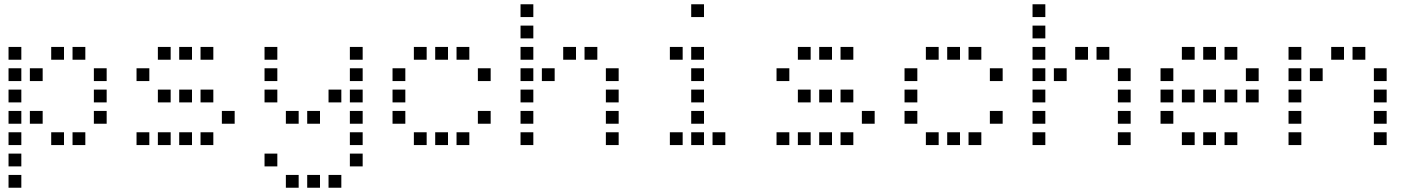

<svg xmlns="http://www.w3.org/2000/svg" viewBox="-20 -700 6640 900"><path d="M21 -480Q20 -480 20 -480Q20 -480 20 -479V-421Q20 -420 20 -420Q20 -420 21 -420H79Q80 -420 80 -420Q80 -420 80 -421V-479Q80 -480 80 -480Q80 -480 79 -480ZM221 -480Q220 -480 220 -480Q220 -480 220 -479V-421Q220 -420 220 -420Q220 -420 221 -420H279Q280 -420 280 -420Q280 -420 280 -421V-479Q280 -480 280 -480Q280 -480 279 -480ZM321 -480Q320 -480 320 -480Q320 -480 320 -479V-421Q320 -420 320 -420Q320 -420 321 -420H379Q380 -420 380 -420Q380 -420 380 -421V-479Q380 -480 380 -480Q380 -480 379 -480ZM21 -380Q20 -380 20 -380Q20 -380 20 -379V-321Q20 -320 20 -320Q20 -320 21 -320H79Q80 -320 80 -320Q80 -320 80 -321V-379Q80 -380 80 -380Q80 -380 79 -380ZM121 -380Q120 -380 120 -380Q120 -380 120 -379V-321Q120 -320 120 -320Q120 -320 121 -320H179Q180 -320 180 -320Q180 -320 180 -321V-379Q180 -380 180 -380Q180 -380 179 -380ZM421 -380Q420 -380 420 -380Q420 -380 420 -379V-321Q420 -320 420 -320Q420 -320 421 -320H479Q480 -320 480 -320Q480 -320 480 -321V-379Q480 -380 480 -380Q480 -380 479 -380ZM21 -280Q20 -280 20 -280Q20 -280 20 -279V-221Q20 -220 20 -220Q20 -220 21 -220H79Q80 -220 80 -220Q80 -220 80 -221V-279Q80 -280 80 -280Q80 -280 79 -280ZM421 -280Q420 -280 420 -280Q420 -280 420 -279V-221Q420 -220 420 -220Q420 -220 421 -220H479Q480 -220 480 -220Q480 -220 480 -221V-279Q480 -280 480 -280Q480 -280 479 -280ZM21 -180Q20 -180 20 -180Q20 -180 20 -179V-121Q20 -120 20 -120Q20 -120 21 -120H79Q80 -120 80 -120Q80 -120 80 -121V-179Q80 -180 80 -180Q80 -180 79 -180ZM121 -180Q120 -180 120 -180Q120 -180 120 -179V-121Q120 -120 120 -120Q120 -120 121 -120H179Q180 -120 180 -120Q180 -120 180 -121V-179Q180 -180 180 -180Q180 -180 179 -180ZM421 -180Q420 -180 420 -180Q420 -180 420 -179V-121Q420 -120 420 -120Q420 -120 421 -120H479Q480 -120 480 -120Q480 -120 480 -121V-179Q480 -180 480 -180Q480 -180 479 -180ZM21 -80Q20 -80 20 -80Q20 -80 20 -79V-21Q20 -20 20 -20Q20 -20 21 -20H79Q80 -20 80 -20Q80 -20 80 -21V-79Q80 -80 80 -80Q80 -80 79 -80ZM221 -80Q220 -80 220 -80Q220 -80 220 -79V-21Q220 -20 220 -20Q220 -20 221 -20H279Q280 -20 280 -20Q280 -20 280 -21V-79Q280 -80 280 -80Q280 -80 279 -80ZM321 -80Q320 -80 320 -80Q320 -80 320 -79V-21Q320 -20 320 -20Q320 -20 321 -20H379Q380 -20 380 -20Q380 -20 380 -21V-79Q380 -80 380 -80Q380 -80 379 -80ZM21 20Q20 20 20 20Q20 20 20 21V79Q20 80 20 80Q20 80 21 80H79Q80 80 80 80Q80 80 80 79V21Q80 20 80 20Q80 20 79 20ZM21 120Q20 120 20 120Q20 120 20 121V179Q20 180 20 180Q20 180 21 180H79Q80 180 80 180Q80 180 80 179V121Q80 120 80 120Q80 120 79 120Z M721 -480Q720 -480 720 -480Q720 -480 720 -479V-421Q720 -420 720 -420Q720 -420 721 -420H779Q780 -420 780 -420Q780 -420 780 -421V-479Q780 -480 780 -480Q780 -480 779 -480ZM821 -480Q820 -480 820 -480Q820 -480 820 -479V-421Q820 -420 820 -420Q820 -420 821 -420H879Q880 -420 880 -420Q880 -420 880 -421V-479Q880 -480 880 -480Q880 -480 879 -480ZM921 -480Q920 -480 920 -480Q920 -480 920 -479V-421Q920 -420 920 -420Q920 -420 921 -420H979Q980 -420 980 -420Q980 -420 980 -421V-479Q980 -480 980 -480Q980 -480 979 -480ZM621 -380Q620 -380 620 -380Q620 -380 620 -379V-321Q620 -320 620 -320Q620 -320 621 -320H679Q680 -320 680 -320Q680 -320 680 -321V-379Q680 -380 680 -380Q680 -380 679 -380ZM721 -280Q720 -280 720 -280Q720 -280 720 -279V-221Q720 -220 720 -220Q720 -220 721 -220H779Q780 -220 780 -220Q780 -220 780 -221V-279Q780 -280 780 -280Q780 -280 779 -280ZM821 -280Q820 -280 820 -280Q820 -280 820 -279V-221Q820 -220 820 -220Q820 -220 821 -220H879Q880 -220 880 -220Q880 -220 880 -221V-279Q880 -280 880 -280Q880 -280 879 -280ZM921 -280Q920 -280 920 -280Q920 -280 920 -279V-221Q920 -220 920 -220Q920 -220 921 -220H979Q980 -220 980 -220Q980 -220 980 -221V-279Q980 -280 980 -280Q980 -280 979 -280ZM1021 -180Q1020 -180 1020 -180Q1020 -180 1020 -179V-121Q1020 -120 1020 -120Q1020 -120 1021 -120H1079Q1080 -120 1080 -120Q1080 -120 1080 -121V-179Q1080 -180 1080 -180Q1080 -180 1079 -180ZM621 -80Q620 -80 620 -80Q620 -80 620 -79V-21Q620 -20 620 -20Q620 -20 621 -20H679Q680 -20 680 -20Q680 -20 680 -21V-79Q680 -80 680 -80Q680 -80 679 -80ZM721 -80Q720 -80 720 -80Q720 -80 720 -79V-21Q720 -20 720 -20Q720 -20 721 -20H779Q780 -20 780 -20Q780 -20 780 -21V-79Q780 -80 780 -80Q780 -80 779 -80ZM821 -80Q820 -80 820 -80Q820 -80 820 -79V-21Q820 -20 820 -20Q820 -20 821 -20H879Q880 -20 880 -20Q880 -20 880 -21V-79Q880 -80 880 -80Q880 -80 879 -80ZM921 -80Q920 -80 920 -80Q920 -80 920 -79V-21Q920 -20 920 -20Q920 -20 921 -20H979Q980 -20 980 -20Q980 -20 980 -21V-79Q980 -80 980 -80Q980 -80 979 -80Z M1221 -480Q1220 -480 1220 -480Q1220 -480 1220 -479V-421Q1220 -420 1220 -420Q1220 -420 1221 -420H1279Q1280 -420 1280 -420Q1280 -420 1280 -421V-479Q1280 -480 1280 -480Q1280 -480 1279 -480ZM1621 -480Q1620 -480 1620 -480Q1620 -480 1620 -479V-421Q1620 -420 1620 -420Q1620 -420 1621 -420H1679Q1680 -420 1680 -420Q1680 -420 1680 -421V-479Q1680 -480 1680 -480Q1680 -480 1679 -480ZM1221 -380Q1220 -380 1220 -380Q1220 -380 1220 -379V-321Q1220 -320 1220 -320Q1220 -320 1221 -320H1279Q1280 -320 1280 -320Q1280 -320 1280 -321V-379Q1280 -380 1280 -380Q1280 -380 1279 -380ZM1621 -380Q1620 -380 1620 -380Q1620 -380 1620 -379V-321Q1620 -320 1620 -320Q1620 -320 1621 -320H1679Q1680 -320 1680 -320Q1680 -320 1680 -321V-379Q1680 -380 1680 -380Q1680 -380 1679 -380ZM1221 -280Q1220 -280 1220 -280Q1220 -280 1220 -279V-221Q1220 -220 1220 -220Q1220 -220 1221 -220H1279Q1280 -220 1280 -220Q1280 -220 1280 -221V-279Q1280 -280 1280 -280Q1280 -280 1279 -280ZM1521 -280Q1520 -280 1520 -280Q1520 -280 1520 -279V-221Q1520 -220 1520 -220Q1520 -220 1521 -220H1579Q1580 -220 1580 -220Q1580 -220 1580 -221V-279Q1580 -280 1580 -280Q1580 -280 1579 -280ZM1621 -280Q1620 -280 1620 -280Q1620 -280 1620 -279V-221Q1620 -220 1620 -220Q1620 -220 1621 -220H1679Q1680 -220 1680 -220Q1680 -220 1680 -221V-279Q1680 -280 1680 -280Q1680 -280 1679 -280ZM1321 -180Q1320 -180 1320 -180Q1320 -180 1320 -179V-121Q1320 -120 1320 -120Q1320 -120 1321 -120H1379Q1380 -120 1380 -120Q1380 -120 1380 -121V-179Q1380 -180 1380 -180Q1380 -180 1379 -180ZM1421 -180Q1420 -180 1420 -180Q1420 -180 1420 -179V-121Q1420 -120 1420 -120Q1420 -120 1421 -120H1479Q1480 -120 1480 -120Q1480 -120 1480 -121V-179Q1480 -180 1480 -180Q1480 -180 1479 -180ZM1621 -180Q1620 -180 1620 -180Q1620 -180 1620 -179V-121Q1620 -120 1620 -120Q1620 -120 1621 -120H1679Q1680 -120 1680 -120Q1680 -120 1680 -121V-179Q1680 -180 1680 -180Q1680 -180 1679 -180ZM1621 -80Q1620 -80 1620 -80Q1620 -80 1620 -79V-21Q1620 -20 1620 -20Q1620 -20 1621 -20H1679Q1680 -20 1680 -20Q1680 -20 1680 -21V-79Q1680 -80 1680 -80Q1680 -80 1679 -80ZM1221 20Q1220 20 1220 20Q1220 20 1220 21V79Q1220 80 1220 80Q1220 80 1221 80H1279Q1280 80 1280 80Q1280 80 1280 79V21Q1280 20 1280 20Q1280 20 1279 20ZM1621 20Q1620 20 1620 20Q1620 20 1620 21V79Q1620 80 1620 80Q1620 80 1621 80H1679Q1680 80 1680 80Q1680 80 1680 79V21Q1680 20 1680 20Q1680 20 1679 20ZM1321 120Q1320 120 1320 120Q1320 120 1320 121V179Q1320 180 1320 180Q1320 180 1321 180H1379Q1380 180 1380 180Q1380 180 1380 179V121Q1380 120 1380 120Q1380 120 1379 120ZM1421 120Q1420 120 1420 120Q1420 120 1420 121V179Q1420 180 1420 180Q1420 180 1421 180H1479Q1480 180 1480 180Q1480 180 1480 179V121Q1480 120 1480 120Q1480 120 1479 120ZM1521 120Q1520 120 1520 120Q1520 120 1520 121V179Q1520 180 1520 180Q1520 180 1521 180H1579Q1580 180 1580 180Q1580 180 1580 179V121Q1580 120 1580 120Q1580 120 1579 120Z M1921 -480Q1920 -480 1920 -480Q1920 -480 1920 -479V-421Q1920 -420 1920 -420Q1920 -420 1921 -420H1979Q1980 -420 1980 -420Q1980 -420 1980 -421V-479Q1980 -480 1980 -480Q1980 -480 1979 -480ZM2021 -480Q2020 -480 2020 -480Q2020 -480 2020 -479V-421Q2020 -420 2020 -420Q2020 -420 2021 -420H2079Q2080 -420 2080 -420Q2080 -420 2080 -421V-479Q2080 -480 2080 -480Q2080 -480 2079 -480ZM2121 -480Q2120 -480 2120 -480Q2120 -480 2120 -479V-421Q2120 -420 2120 -420Q2120 -420 2121 -420H2179Q2180 -420 2180 -420Q2180 -420 2180 -421V-479Q2180 -480 2180 -480Q2180 -480 2179 -480ZM1821 -380Q1820 -380 1820 -380Q1820 -380 1820 -379V-321Q1820 -320 1820 -320Q1820 -320 1821 -320H1879Q1880 -320 1880 -320Q1880 -320 1880 -321V-379Q1880 -380 1880 -380Q1880 -380 1879 -380ZM2221 -380Q2220 -380 2220 -380Q2220 -380 2220 -379V-321Q2220 -320 2220 -320Q2220 -320 2221 -320H2279Q2280 -320 2280 -320Q2280 -320 2280 -321V-379Q2280 -380 2280 -380Q2280 -380 2279 -380ZM1821 -280Q1820 -280 1820 -280Q1820 -280 1820 -279V-221Q1820 -220 1820 -220Q1820 -220 1821 -220H1879Q1880 -220 1880 -220Q1880 -220 1880 -221V-279Q1880 -280 1880 -280Q1880 -280 1879 -280ZM1821 -180Q1820 -180 1820 -180Q1820 -180 1820 -179V-121Q1820 -120 1820 -120Q1820 -120 1821 -120H1879Q1880 -120 1880 -120Q1880 -120 1880 -121V-179Q1880 -180 1880 -180Q1880 -180 1879 -180ZM2221 -180Q2220 -180 2220 -180Q2220 -180 2220 -179V-121Q2220 -120 2220 -120Q2220 -120 2221 -120H2279Q2280 -120 2280 -120Q2280 -120 2280 -121V-179Q2280 -180 2280 -180Q2280 -180 2279 -180ZM1921 -80Q1920 -80 1920 -80Q1920 -80 1920 -79V-21Q1920 -20 1920 -20Q1920 -20 1921 -20H1979Q1980 -20 1980 -20Q1980 -20 1980 -21V-79Q1980 -80 1980 -80Q1980 -80 1979 -80ZM2021 -80Q2020 -80 2020 -80Q2020 -80 2020 -79V-21Q2020 -20 2020 -20Q2020 -20 2021 -20H2079Q2080 -20 2080 -20Q2080 -20 2080 -21V-79Q2080 -80 2080 -80Q2080 -80 2079 -80ZM2121 -80Q2120 -80 2120 -80Q2120 -80 2120 -79V-21Q2120 -20 2120 -20Q2120 -20 2121 -20H2179Q2180 -20 2180 -20Q2180 -20 2180 -21V-79Q2180 -80 2180 -80Q2180 -80 2179 -80Z M2421 -680Q2420 -680 2420 -680Q2420 -680 2420 -679V-621Q2420 -620 2420 -620Q2420 -620 2421 -620H2479Q2480 -620 2480 -620Q2480 -620 2480 -621V-679Q2480 -680 2480 -680Q2480 -680 2479 -680ZM2421 -580Q2420 -580 2420 -580Q2420 -580 2420 -579V-521Q2420 -520 2420 -520Q2420 -520 2421 -520H2479Q2480 -520 2480 -520Q2480 -520 2480 -521V-579Q2480 -580 2480 -580Q2480 -580 2479 -580ZM2421 -480Q2420 -480 2420 -480Q2420 -480 2420 -479V-421Q2420 -420 2420 -420Q2420 -420 2421 -420H2479Q2480 -420 2480 -420Q2480 -420 2480 -421V-479Q2480 -480 2480 -480Q2480 -480 2479 -480ZM2621 -480Q2620 -480 2620 -480Q2620 -480 2620 -479V-421Q2620 -420 2620 -420Q2620 -420 2621 -420H2679Q2680 -420 2680 -420Q2680 -420 2680 -421V-479Q2680 -480 2680 -480Q2680 -480 2679 -480ZM2721 -480Q2720 -480 2720 -480Q2720 -480 2720 -479V-421Q2720 -420 2720 -420Q2720 -420 2721 -420H2779Q2780 -420 2780 -420Q2780 -420 2780 -421V-479Q2780 -480 2780 -480Q2780 -480 2779 -480ZM2421 -380Q2420 -380 2420 -380Q2420 -380 2420 -379V-321Q2420 -320 2420 -320Q2420 -320 2421 -320H2479Q2480 -320 2480 -320Q2480 -320 2480 -321V-379Q2480 -380 2480 -380Q2480 -380 2479 -380ZM2521 -380Q2520 -380 2520 -380Q2520 -380 2520 -379V-321Q2520 -320 2520 -320Q2520 -320 2521 -320H2579Q2580 -320 2580 -320Q2580 -320 2580 -321V-379Q2580 -380 2580 -380Q2580 -380 2579 -380ZM2821 -380Q2820 -380 2820 -380Q2820 -380 2820 -379V-321Q2820 -320 2820 -320Q2820 -320 2821 -320H2879Q2880 -320 2880 -320Q2880 -320 2880 -321V-379Q2880 -380 2880 -380Q2880 -380 2879 -380ZM2421 -280Q2420 -280 2420 -280Q2420 -280 2420 -279V-221Q2420 -220 2420 -220Q2420 -220 2421 -220H2479Q2480 -220 2480 -220Q2480 -220 2480 -221V-279Q2480 -280 2480 -280Q2480 -280 2479 -280ZM2821 -280Q2820 -280 2820 -280Q2820 -280 2820 -279V-221Q2820 -220 2820 -220Q2820 -220 2821 -220H2879Q2880 -220 2880 -220Q2880 -220 2880 -221V-279Q2880 -280 2880 -280Q2880 -280 2879 -280ZM2421 -180Q2420 -180 2420 -180Q2420 -180 2420 -179V-121Q2420 -120 2420 -120Q2420 -120 2421 -120H2479Q2480 -120 2480 -120Q2480 -120 2480 -121V-179Q2480 -180 2480 -180Q2480 -180 2479 -180ZM2821 -180Q2820 -180 2820 -180Q2820 -180 2820 -179V-121Q2820 -120 2820 -120Q2820 -120 2821 -120H2879Q2880 -120 2880 -120Q2880 -120 2880 -121V-179Q2880 -180 2880 -180Q2880 -180 2879 -180ZM2421 -80Q2420 -80 2420 -80Q2420 -80 2420 -79V-21Q2420 -20 2420 -20Q2420 -20 2421 -20H2479Q2480 -20 2480 -20Q2480 -20 2480 -21V-79Q2480 -80 2480 -80Q2480 -80 2479 -80ZM2821 -80Q2820 -80 2820 -80Q2820 -80 2820 -79V-21Q2820 -20 2820 -20Q2820 -20 2821 -20H2879Q2880 -20 2880 -20Q2880 -20 2880 -21V-79Q2880 -80 2880 -80Q2880 -80 2879 -80Z M3221 -680Q3220 -680 3220 -680Q3220 -680 3220 -679V-621Q3220 -620 3220 -620Q3220 -620 3221 -620H3279Q3280 -620 3280 -620Q3280 -620 3280 -621V-679Q3280 -680 3280 -680Q3280 -680 3279 -680ZM3121 -480Q3120 -480 3120 -480Q3120 -480 3120 -479V-421Q3120 -420 3120 -420Q3120 -420 3121 -420H3179Q3180 -420 3180 -420Q3180 -420 3180 -421V-479Q3180 -480 3180 -480Q3180 -480 3179 -480ZM3221 -480Q3220 -480 3220 -480Q3220 -480 3220 -479V-421Q3220 -420 3220 -420Q3220 -420 3221 -420H3279Q3280 -420 3280 -420Q3280 -420 3280 -421V-479Q3280 -480 3280 -480Q3280 -480 3279 -480ZM3221 -380Q3220 -380 3220 -380Q3220 -380 3220 -379V-321Q3220 -320 3220 -320Q3220 -320 3221 -320H3279Q3280 -320 3280 -320Q3280 -320 3280 -321V-379Q3280 -380 3280 -380Q3280 -380 3279 -380ZM3221 -280Q3220 -280 3220 -280Q3220 -280 3220 -279V-221Q3220 -220 3220 -220Q3220 -220 3221 -220H3279Q3280 -220 3280 -220Q3280 -220 3280 -221V-279Q3280 -280 3280 -280Q3280 -280 3279 -280ZM3221 -180Q3220 -180 3220 -180Q3220 -180 3220 -179V-121Q3220 -120 3220 -120Q3220 -120 3221 -120H3279Q3280 -120 3280 -120Q3280 -120 3280 -121V-179Q3280 -180 3280 -180Q3280 -180 3279 -180ZM3121 -80Q3120 -80 3120 -80Q3120 -80 3120 -79V-21Q3120 -20 3120 -20Q3120 -20 3121 -20H3179Q3180 -20 3180 -20Q3180 -20 3180 -21V-79Q3180 -80 3180 -80Q3180 -80 3179 -80ZM3221 -80Q3220 -80 3220 -80Q3220 -80 3220 -79V-21Q3220 -20 3220 -20Q3220 -20 3221 -20H3279Q3280 -20 3280 -20Q3280 -20 3280 -21V-79Q3280 -80 3280 -80Q3280 -80 3279 -80ZM3321 -80Q3320 -80 3320 -80Q3320 -80 3320 -79V-21Q3320 -20 3320 -20Q3320 -20 3321 -20H3379Q3380 -20 3380 -20Q3380 -20 3380 -21V-79Q3380 -80 3380 -80Q3380 -80 3379 -80Z M3721 -480Q3720 -480 3720 -480Q3720 -480 3720 -479V-421Q3720 -420 3720 -420Q3720 -420 3721 -420H3779Q3780 -420 3780 -420Q3780 -420 3780 -421V-479Q3780 -480 3780 -480Q3780 -480 3779 -480ZM3821 -480Q3820 -480 3820 -480Q3820 -480 3820 -479V-421Q3820 -420 3820 -420Q3820 -420 3821 -420H3879Q3880 -420 3880 -420Q3880 -420 3880 -421V-479Q3880 -480 3880 -480Q3880 -480 3879 -480ZM3921 -480Q3920 -480 3920 -480Q3920 -480 3920 -479V-421Q3920 -420 3920 -420Q3920 -420 3921 -420H3979Q3980 -420 3980 -420Q3980 -420 3980 -421V-479Q3980 -480 3980 -480Q3980 -480 3979 -480ZM3621 -380Q3620 -380 3620 -380Q3620 -380 3620 -379V-321Q3620 -320 3620 -320Q3620 -320 3621 -320H3679Q3680 -320 3680 -320Q3680 -320 3680 -321V-379Q3680 -380 3680 -380Q3680 -380 3679 -380ZM3721 -280Q3720 -280 3720 -280Q3720 -280 3720 -279V-221Q3720 -220 3720 -220Q3720 -220 3721 -220H3779Q3780 -220 3780 -220Q3780 -220 3780 -221V-279Q3780 -280 3780 -280Q3780 -280 3779 -280ZM3821 -280Q3820 -280 3820 -280Q3820 -280 3820 -279V-221Q3820 -220 3820 -220Q3820 -220 3821 -220H3879Q3880 -220 3880 -220Q3880 -220 3880 -221V-279Q3880 -280 3880 -280Q3880 -280 3879 -280ZM3921 -280Q3920 -280 3920 -280Q3920 -280 3920 -279V-221Q3920 -220 3920 -220Q3920 -220 3921 -220H3979Q3980 -220 3980 -220Q3980 -220 3980 -221V-279Q3980 -280 3980 -280Q3980 -280 3979 -280ZM4021 -180Q4020 -180 4020 -180Q4020 -180 4020 -179V-121Q4020 -120 4020 -120Q4020 -120 4021 -120H4079Q4080 -120 4080 -120Q4080 -120 4080 -121V-179Q4080 -180 4080 -180Q4080 -180 4079 -180ZM3621 -80Q3620 -80 3620 -80Q3620 -80 3620 -79V-21Q3620 -20 3620 -20Q3620 -20 3621 -20H3679Q3680 -20 3680 -20Q3680 -20 3680 -21V-79Q3680 -80 3680 -80Q3680 -80 3679 -80ZM3721 -80Q3720 -80 3720 -80Q3720 -80 3720 -79V-21Q3720 -20 3720 -20Q3720 -20 3721 -20H3779Q3780 -20 3780 -20Q3780 -20 3780 -21V-79Q3780 -80 3780 -80Q3780 -80 3779 -80ZM3821 -80Q3820 -80 3820 -80Q3820 -80 3820 -79V-21Q3820 -20 3820 -20Q3820 -20 3821 -20H3879Q3880 -20 3880 -20Q3880 -20 3880 -21V-79Q3880 -80 3880 -80Q3880 -80 3879 -80ZM3921 -80Q3920 -80 3920 -80Q3920 -80 3920 -79V-21Q3920 -20 3920 -20Q3920 -20 3921 -20H3979Q3980 -20 3980 -20Q3980 -20 3980 -21V-79Q3980 -80 3980 -80Q3980 -80 3979 -80Z M4321 -480Q4320 -480 4320 -480Q4320 -480 4320 -479V-421Q4320 -420 4320 -420Q4320 -420 4321 -420H4379Q4380 -420 4380 -420Q4380 -420 4380 -421V-479Q4380 -480 4380 -480Q4380 -480 4379 -480ZM4421 -480Q4420 -480 4420 -480Q4420 -480 4420 -479V-421Q4420 -420 4420 -420Q4420 -420 4421 -420H4479Q4480 -420 4480 -420Q4480 -420 4480 -421V-479Q4480 -480 4480 -480Q4480 -480 4479 -480ZM4521 -480Q4520 -480 4520 -480Q4520 -480 4520 -479V-421Q4520 -420 4520 -420Q4520 -420 4521 -420H4579Q4580 -420 4580 -420Q4580 -420 4580 -421V-479Q4580 -480 4580 -480Q4580 -480 4579 -480ZM4221 -380Q4220 -380 4220 -380Q4220 -380 4220 -379V-321Q4220 -320 4220 -320Q4220 -320 4221 -320H4279Q4280 -320 4280 -320Q4280 -320 4280 -321V-379Q4280 -380 4280 -380Q4280 -380 4279 -380ZM4621 -380Q4620 -380 4620 -380Q4620 -380 4620 -379V-321Q4620 -320 4620 -320Q4620 -320 4621 -320H4679Q4680 -320 4680 -320Q4680 -320 4680 -321V-379Q4680 -380 4680 -380Q4680 -380 4679 -380ZM4221 -280Q4220 -280 4220 -280Q4220 -280 4220 -279V-221Q4220 -220 4220 -220Q4220 -220 4221 -220H4279Q4280 -220 4280 -220Q4280 -220 4280 -221V-279Q4280 -280 4280 -280Q4280 -280 4279 -280ZM4221 -180Q4220 -180 4220 -180Q4220 -180 4220 -179V-121Q4220 -120 4220 -120Q4220 -120 4221 -120H4279Q4280 -120 4280 -120Q4280 -120 4280 -121V-179Q4280 -180 4280 -180Q4280 -180 4279 -180ZM4621 -180Q4620 -180 4620 -180Q4620 -180 4620 -179V-121Q4620 -120 4620 -120Q4620 -120 4621 -120H4679Q4680 -120 4680 -120Q4680 -120 4680 -121V-179Q4680 -180 4680 -180Q4680 -180 4679 -180ZM4321 -80Q4320 -80 4320 -80Q4320 -80 4320 -79V-21Q4320 -20 4320 -20Q4320 -20 4321 -20H4379Q4380 -20 4380 -20Q4380 -20 4380 -21V-79Q4380 -80 4380 -80Q4380 -80 4379 -80ZM4421 -80Q4420 -80 4420 -80Q4420 -80 4420 -79V-21Q4420 -20 4420 -20Q4420 -20 4421 -20H4479Q4480 -20 4480 -20Q4480 -20 4480 -21V-79Q4480 -80 4480 -80Q4480 -80 4479 -80ZM4521 -80Q4520 -80 4520 -80Q4520 -80 4520 -79V-21Q4520 -20 4520 -20Q4520 -20 4521 -20H4579Q4580 -20 4580 -20Q4580 -20 4580 -21V-79Q4580 -80 4580 -80Q4580 -80 4579 -80Z M4821 -680Q4820 -680 4820 -680Q4820 -680 4820 -679V-621Q4820 -620 4820 -620Q4820 -620 4821 -620H4879Q4880 -620 4880 -620Q4880 -620 4880 -621V-679Q4880 -680 4880 -680Q4880 -680 4879 -680ZM4821 -580Q4820 -580 4820 -580Q4820 -580 4820 -579V-521Q4820 -520 4820 -520Q4820 -520 4821 -520H4879Q4880 -520 4880 -520Q4880 -520 4880 -521V-579Q4880 -580 4880 -580Q4880 -580 4879 -580ZM4821 -480Q4820 -480 4820 -480Q4820 -480 4820 -479V-421Q4820 -420 4820 -420Q4820 -420 4821 -420H4879Q4880 -420 4880 -420Q4880 -420 4880 -421V-479Q4880 -480 4880 -480Q4880 -480 4879 -480ZM5021 -480Q5020 -480 5020 -480Q5020 -480 5020 -479V-421Q5020 -420 5020 -420Q5020 -420 5021 -420H5079Q5080 -420 5080 -420Q5080 -420 5080 -421V-479Q5080 -480 5080 -480Q5080 -480 5079 -480ZM5121 -480Q5120 -480 5120 -480Q5120 -480 5120 -479V-421Q5120 -420 5120 -420Q5120 -420 5121 -420H5179Q5180 -420 5180 -420Q5180 -420 5180 -421V-479Q5180 -480 5180 -480Q5180 -480 5179 -480ZM4821 -380Q4820 -380 4820 -380Q4820 -380 4820 -379V-321Q4820 -320 4820 -320Q4820 -320 4821 -320H4879Q4880 -320 4880 -320Q4880 -320 4880 -321V-379Q4880 -380 4880 -380Q4880 -380 4879 -380ZM4921 -380Q4920 -380 4920 -380Q4920 -380 4920 -379V-321Q4920 -320 4920 -320Q4920 -320 4921 -320H4979Q4980 -320 4980 -320Q4980 -320 4980 -321V-379Q4980 -380 4980 -380Q4980 -380 4979 -380ZM5221 -380Q5220 -380 5220 -380Q5220 -380 5220 -379V-321Q5220 -320 5220 -320Q5220 -320 5221 -320H5279Q5280 -320 5280 -320Q5280 -320 5280 -321V-379Q5280 -380 5280 -380Q5280 -380 5279 -380ZM4821 -280Q4820 -280 4820 -280Q4820 -280 4820 -279V-221Q4820 -220 4820 -220Q4820 -220 4821 -220H4879Q4880 -220 4880 -220Q4880 -220 4880 -221V-279Q4880 -280 4880 -280Q4880 -280 4879 -280ZM5221 -280Q5220 -280 5220 -280Q5220 -280 5220 -279V-221Q5220 -220 5220 -220Q5220 -220 5221 -220H5279Q5280 -220 5280 -220Q5280 -220 5280 -221V-279Q5280 -280 5280 -280Q5280 -280 5279 -280ZM4821 -180Q4820 -180 4820 -180Q4820 -180 4820 -179V-121Q4820 -120 4820 -120Q4820 -120 4821 -120H4879Q4880 -120 4880 -120Q4880 -120 4880 -121V-179Q4880 -180 4880 -180Q4880 -180 4879 -180ZM5221 -180Q5220 -180 5220 -180Q5220 -180 5220 -179V-121Q5220 -120 5220 -120Q5220 -120 5221 -120H5279Q5280 -120 5280 -120Q5280 -120 5280 -121V-179Q5280 -180 5280 -180Q5280 -180 5279 -180ZM4821 -80Q4820 -80 4820 -80Q4820 -80 4820 -79V-21Q4820 -20 4820 -20Q4820 -20 4821 -20H4879Q4880 -20 4880 -20Q4880 -20 4880 -21V-79Q4880 -80 4880 -80Q4880 -80 4879 -80ZM5221 -80Q5220 -80 5220 -80Q5220 -80 5220 -79V-21Q5220 -20 5220 -20Q5220 -20 5221 -20H5279Q5280 -20 5280 -20Q5280 -20 5280 -21V-79Q5280 -80 5280 -80Q5280 -80 5279 -80Z M5521 -480Q5520 -480 5520 -480Q5520 -480 5520 -479V-421Q5520 -420 5520 -420Q5520 -420 5521 -420H5579Q5580 -420 5580 -420Q5580 -420 5580 -421V-479Q5580 -480 5580 -480Q5580 -480 5579 -480ZM5621 -480Q5620 -480 5620 -480Q5620 -480 5620 -479V-421Q5620 -420 5620 -420Q5620 -420 5621 -420H5679Q5680 -420 5680 -420Q5680 -420 5680 -421V-479Q5680 -480 5680 -480Q5680 -480 5679 -480ZM5721 -480Q5720 -480 5720 -480Q5720 -480 5720 -479V-421Q5720 -420 5720 -420Q5720 -420 5721 -420H5779Q5780 -420 5780 -420Q5780 -420 5780 -421V-479Q5780 -480 5780 -480Q5780 -480 5779 -480ZM5421 -380Q5420 -380 5420 -380Q5420 -380 5420 -379V-321Q5420 -320 5420 -320Q5420 -320 5421 -320H5479Q5480 -320 5480 -320Q5480 -320 5480 -321V-379Q5480 -380 5480 -380Q5480 -380 5479 -380ZM5821 -380Q5820 -380 5820 -380Q5820 -380 5820 -379V-321Q5820 -320 5820 -320Q5820 -320 5821 -320H5879Q5880 -320 5880 -320Q5880 -320 5880 -321V-379Q5880 -380 5880 -380Q5880 -380 5879 -380ZM5421 -280Q5420 -280 5420 -280Q5420 -280 5420 -279V-221Q5420 -220 5420 -220Q5420 -220 5421 -220H5479Q5480 -220 5480 -220Q5480 -220 5480 -221V-279Q5480 -280 5480 -280Q5480 -280 5479 -280ZM5521 -280Q5520 -280 5520 -280Q5520 -280 5520 -279V-221Q5520 -220 5520 -220Q5520 -220 5521 -220H5579Q5580 -220 5580 -220Q5580 -220 5580 -221V-279Q5580 -280 5580 -280Q5580 -280 5579 -280ZM5621 -280Q5620 -280 5620 -280Q5620 -280 5620 -279V-221Q5620 -220 5620 -220Q5620 -220 5621 -220H5679Q5680 -220 5680 -220Q5680 -220 5680 -221V-279Q5680 -280 5680 -280Q5680 -280 5679 -280ZM5721 -280Q5720 -280 5720 -280Q5720 -280 5720 -279V-221Q5720 -220 5720 -220Q5720 -220 5721 -220H5779Q5780 -220 5780 -220Q5780 -220 5780 -221V-279Q5780 -280 5780 -280Q5780 -280 5779 -280ZM5821 -280Q5820 -280 5820 -280Q5820 -280 5820 -279V-221Q5820 -220 5820 -220Q5820 -220 5821 -220H5879Q5880 -220 5880 -220Q5880 -220 5880 -221V-279Q5880 -280 5880 -280Q5880 -280 5879 -280ZM5421 -180Q5420 -180 5420 -180Q5420 -180 5420 -179V-121Q5420 -120 5420 -120Q5420 -120 5421 -120H5479Q5480 -120 5480 -120Q5480 -120 5480 -121V-179Q5480 -180 5480 -180Q5480 -180 5479 -180ZM5521 -80Q5520 -80 5520 -80Q5520 -80 5520 -79V-21Q5520 -20 5520 -20Q5520 -20 5521 -20H5579Q5580 -20 5580 -20Q5580 -20 5580 -21V-79Q5580 -80 5580 -80Q5580 -80 5579 -80ZM5621 -80Q5620 -80 5620 -80Q5620 -80 5620 -79V-21Q5620 -20 5620 -20Q5620 -20 5621 -20H5679Q5680 -20 5680 -20Q5680 -20 5680 -21V-79Q5680 -80 5680 -80Q5680 -80 5679 -80ZM5721 -80Q5720 -80 5720 -80Q5720 -80 5720 -79V-21Q5720 -20 5720 -20Q5720 -20 5721 -20H5779Q5780 -20 5780 -20Q5780 -20 5780 -21V-79Q5780 -80 5780 -80Q5780 -80 5779 -80Z M6021 -480Q6020 -480 6020 -480Q6020 -480 6020 -479V-421Q6020 -420 6020 -420Q6020 -420 6021 -420H6079Q6080 -420 6080 -420Q6080 -420 6080 -421V-479Q6080 -480 6080 -480Q6080 -480 6079 -480ZM6221 -480Q6220 -480 6220 -480Q6220 -480 6220 -479V-421Q6220 -420 6220 -420Q6220 -420 6221 -420H6279Q6280 -420 6280 -420Q6280 -420 6280 -421V-479Q6280 -480 6280 -480Q6280 -480 6279 -480ZM6321 -480Q6320 -480 6320 -480Q6320 -480 6320 -479V-421Q6320 -420 6320 -420Q6320 -420 6321 -420H6379Q6380 -420 6380 -420Q6380 -420 6380 -421V-479Q6380 -480 6380 -480Q6380 -480 6379 -480ZM6021 -380Q6020 -380 6020 -380Q6020 -380 6020 -379V-321Q6020 -320 6020 -320Q6020 -320 6021 -320H6079Q6080 -320 6080 -320Q6080 -320 6080 -321V-379Q6080 -380 6080 -380Q6080 -380 6079 -380ZM6121 -380Q6120 -380 6120 -380Q6120 -380 6120 -379V-321Q6120 -320 6120 -320Q6120 -320 6121 -320H6179Q6180 -320 6180 -320Q6180 -320 6180 -321V-379Q6180 -380 6180 -380Q6180 -380 6179 -380ZM6421 -380Q6420 -380 6420 -380Q6420 -380 6420 -379V-321Q6420 -320 6420 -320Q6420 -320 6421 -320H6479Q6480 -320 6480 -320Q6480 -320 6480 -321V-379Q6480 -380 6480 -380Q6480 -380 6479 -380ZM6021 -280Q6020 -280 6020 -280Q6020 -280 6020 -279V-221Q6020 -220 6020 -220Q6020 -220 6021 -220H6079Q6080 -220 6080 -220Q6080 -220 6080 -221V-279Q6080 -280 6080 -280Q6080 -280 6079 -280ZM6421 -280Q6420 -280 6420 -280Q6420 -280 6420 -279V-221Q6420 -220 6420 -220Q6420 -220 6421 -220H6479Q6480 -220 6480 -220Q6480 -220 6480 -221V-279Q6480 -280 6480 -280Q6480 -280 6479 -280ZM6021 -180Q6020 -180 6020 -180Q6020 -180 6020 -179V-121Q6020 -120 6020 -120Q6020 -120 6021 -120H6079Q6080 -120 6080 -120Q6080 -120 6080 -121V-179Q6080 -180 6080 -180Q6080 -180 6079 -180ZM6421 -180Q6420 -180 6420 -180Q6420 -180 6420 -179V-121Q6420 -120 6420 -120Q6420 -120 6421 -120H6479Q6480 -120 6480 -120Q6480 -120 6480 -121V-179Q6480 -180 6480 -180Q6480 -180 6479 -180ZM6021 -80Q6020 -80 6020 -80Q6020 -80 6020 -79V-21Q6020 -20 6020 -20Q6020 -20 6021 -20H6079Q6080 -20 6080 -20Q6080 -20 6080 -21V-79Q6080 -80 6080 -80Q6080 -80 6079 -80ZM6421 -80Q6420 -80 6420 -80Q6420 -80 6420 -79V-21Q6420 -20 6420 -20Q6420 -20 6421 -20H6479Q6480 -20 6480 -20Q6480 -20 6480 -21V-79Q6480 -80 6480 -80Q6480 -80 6479 -80Z"/></svg>

Font: Doto Black Medium
Style: Regular
Weight: 500
Monospace: yes
Version: Version 1.000